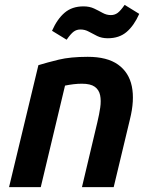

<svg xmlns="http://www.w3.org/2000/svg" viewBox="-20 -769 612 789"><path d="M17.2 0 137.8 -501.2Q173.5 -512.2 221.5 -523.9Q269.5 -535.5 340.5 -535.5Q420.5 -535.5 465.2 -503.5Q510 -471.5 521.8 -414Q533.5 -356.5 513.8 -278L447.2 0H316.8L380.2 -267.2Q387.8 -298.8 391.9 -327.1Q396 -355.5 391.4 -377.8Q386.8 -400 369.4 -412.5Q352 -425 316.5 -425Q299.8 -425 282.1 -422.9Q264.5 -420.8 247.2 -417.2L147.5 0ZM253.8 -605.8 193.8 -642.5Q215.2 -691 245.8 -716.9Q276.2 -742.8 323 -742.8Q348 -742.8 366.6 -734Q385.2 -725.2 401.5 -716.1Q417.8 -707 435.5 -707Q451.2 -707 463.4 -715.9Q475.5 -724.8 492.2 -749L552.2 -712Q530.8 -663.8 500.4 -637.8Q470 -611.8 423 -611.8Q398 -611.8 379.4 -621Q360.8 -630.2 344.9 -639Q329 -647.8 310.5 -647.8Q294.8 -647.8 282.8 -639Q270.8 -630.2 253.8 -605.8Z"/></svg>

Font: Ubuntu Sans
Style: Italic
Weight: 400
Italic angle: -13.5°
Designer: Dalton Maag Ltd
Foundry: Dalton Maag Ltd
Version: Version 1.006